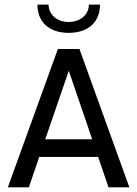

<svg xmlns="http://www.w3.org/2000/svg" viewBox="-20 -806 591 826"><path d="M275.4 -664.6C354 -664.6 410.2 -706.1 410.2 -786.1H362.3C362.3 -744.1 326.7 -711.4 275.4 -711.4C224.6 -711.4 189 -744.1 189 -786.1H141.1C141.1 -706.1 197.3 -664.6 275.4 -664.6ZM446.8 0H536.6L321.8 -595.2H229L13.7 0H104L148.9 -130.9H402.3ZM174.8 -207 275.9 -501.5 376.5 -207Z"/></svg>

Font: Now Medium
Style: Regular
Weight: 500
Designer: Alfredo Marco Pradil
Foundry: Alfredo Marco Pradil
Version: Version 1.200;hotconv 1.0.109;makeotfexe 2.5.65596